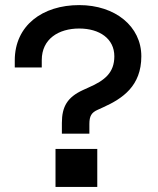

<svg xmlns="http://www.w3.org/2000/svg" viewBox="-20 -734 619 754"><path d="M223 -251V-209H331V-247C331 -278 339 -292 364 -303L386 -313C461 -347 535 -396 535 -513C535 -630 433 -714 291 -714C147 -714 38 -634 38 -497V-469H144V-498C144 -581 210 -622 291 -622C371 -622 429 -582 429 -513C429 -449 392 -418 327 -390L305 -380C245 -352 223 -316 223 -251ZM198 0H362V-149H198Z"/></svg>

Font: Meta Space Medium
Style: Regular
Weight: 500
Designer: Meta Pool / Florian Karsten
Foundry: Meta Pool / Florian Karsten
Version: Version 2.000;Glyphs 3.1.1 (3137)